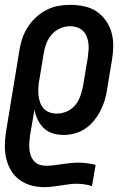

<svg xmlns="http://www.w3.org/2000/svg" viewBox="-20 -548 540 791"><path d="M161 223Q133 223 107 215.5Q81 208 60.5 193Q40 178 26.5 156Q13 134 6.5 108.5Q0 83 0 55.5Q0 28 4 0L60 -341Q64 -366 72 -390Q80 -414 94.5 -436.5Q109 -459 128.5 -477Q148 -495 171.5 -507Q195 -519 219.5 -523.5Q244 -528 269 -528Q298 -528 326.5 -522Q355 -516 377.5 -501Q400 -486 416 -463.5Q432 -441 439.5 -414Q447 -387 446.5 -357.5Q446 -328 441 -299L421 -179Q418 -156 411 -133.5Q404 -111 393 -90Q382 -69 366.5 -50Q351 -31 330.5 -17.5Q310 -4 287 2Q264 8 242 8Q219 8 197.5 1.5Q176 -5 160.5 -20Q145 -35 135.5 -54.5Q126 -74 122 -96L104 8Q102 23 101 37.5Q100 52 101 66Q102 80 107 93.5Q112 107 121.5 117Q131 127 144 131Q157 135 172 135Q188 135 204.5 132.5Q221 130 237 128Q253 126 269.5 124Q286 122 302 122Q321 122 339 124.5Q357 127 374 131L359 219Q345 214 328.5 211.5Q312 209 296 209Q279 209 262 211.5Q245 214 228 216.5Q211 219 194.5 221Q178 223 161 223ZM215 -80Q235 -80 255.5 -89Q276 -98 290 -115Q304 -132 311 -152.5Q318 -173 322 -193L342 -313Q344 -328 345 -343Q346 -358 344 -372Q342 -386 336.5 -399Q331 -412 321 -421.5Q311 -431 297.5 -435.5Q284 -440 269 -440Q248 -440 227.5 -431Q207 -422 192.5 -405Q178 -388 170.5 -368Q163 -348 160 -327L142 -219Q139 -203 138 -187Q137 -171 138.5 -156Q140 -141 145 -126.5Q150 -112 160 -101Q170 -90 184.5 -85Q199 -80 215 -80Z"/></svg>

Font: Iosevka Curly Semibold
Style: Italic
Weight: 600
Italic angle: -9°
Monospace: yes
Designer: Belleve Invis
Foundry: Belleve Invis
Version: Version 22.1.2; ttfautohint (v1.8.4)